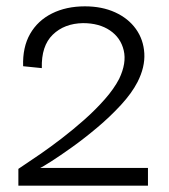

<svg xmlns="http://www.w3.org/2000/svg" viewBox="-20 -586 532 606"><path d="M38 0V-53Q39 -54 58 -66.5Q77 -79 107.5 -100Q138 -121 174.5 -149Q211 -177 246.5 -208.5Q282 -240 311 -273Q340 -306 356 -337Q380 -387 370.5 -427Q361 -467 327 -490Q293 -513 242 -513Q183 -512 146.5 -476.5Q110 -441 112 -371L53 -377Q51 -437 75 -479Q99 -521 144 -543.5Q189 -566 248 -566Q302 -566 343.5 -547Q385 -528 409 -494.5Q433 -461 435.5 -417.5Q438 -374 414 -327Q396 -292 362 -255Q328 -218 287 -183.5Q246 -149 207.5 -121.5Q169 -94 141.5 -76.5Q114 -59 107 -56H447V0Z"/></svg>

Font: Darker Grotesque Light Medium
Style: Regular
Weight: 500
Version: Version 1.000;gftools[0.9.28]